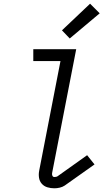

<svg xmlns="http://www.w3.org/2000/svg" viewBox="-20 -1006 590 1038"><path d="M274 12Q254 12 236 6.5Q218 1 206 -12.5Q194 -26 191 -45Q188 -64 192 -84L307 -676H160V-740H392L262 -72Q260 -64 263 -56.5Q266 -49 274 -49Q278 -49 283 -50Q288 -51 291 -53L451 -167L491 -117L330 -3Q318 5 303 8.5Q288 12 274 12ZM357 -798 315 -842 467 -986 519 -934Z"/></svg>

Font: Lode Term
Style: Italic
Weight: 400
Italic angle: -11°
Monospace: yes
Designer: Belleve Invis
Foundry: Belleve Invis
Version: Version 29.2.0